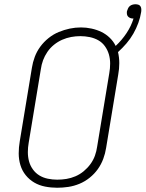

<svg xmlns="http://www.w3.org/2000/svg" viewBox="-20 -875 685 903"><path d="M249 8Q220 8 192 2.5Q164 -3 141 -16.5Q118 -30 101 -51Q84 -72 76 -98.5Q68 -125 68 -153.5Q68 -182 73 -211L130 -556Q134 -582 143.5 -607.5Q153 -633 169.5 -655.5Q186 -678 208.5 -696Q231 -714 256.5 -724.5Q282 -735 308 -740.5Q334 -746 361 -746Q386 -746 411 -740.5Q436 -735 457.5 -724.5Q479 -714 496.5 -697Q514 -680 524 -659Q553 -686 575 -719Q597 -752 608 -788Q607 -788 606 -788Q605 -788 604 -788Q598 -788 592 -790.5Q586 -793 582 -797.5Q578 -802 577 -808.5Q576 -815 577 -822Q579 -828 582 -835Q585 -842 590.5 -846.5Q596 -851 603 -853Q610 -855 617 -855Q624 -855 630.5 -853Q637 -851 640.5 -845.5Q644 -840 644.5 -833Q645 -826 644 -819Q640 -793 630.5 -767Q621 -741 607 -716.5Q593 -692 574.5 -670.5Q556 -649 535 -630Q541 -605 541 -578Q541 -551 536 -524L479 -179Q475 -153 465.5 -127.5Q456 -102 440 -79.5Q424 -57 401.5 -39Q379 -21 353.5 -10.5Q328 0 301.5 4Q275 8 249 8ZM249 -30Q271 -30 292.5 -33.5Q314 -37 335 -46Q356 -55 374 -70Q392 -85 405.5 -103.5Q419 -122 426.5 -143Q434 -164 437 -186L494 -531Q498 -553 498 -576Q498 -599 492 -619.5Q486 -640 473.5 -657.5Q461 -675 442.5 -685.5Q424 -696 402 -700.5Q380 -705 358 -705Q336 -705 314.5 -701Q293 -697 272.5 -688Q252 -679 234 -664.5Q216 -650 203 -631Q190 -612 182.5 -591.5Q175 -571 172 -549L115 -204Q111 -182 111 -159.5Q111 -137 116.5 -116.5Q122 -96 134.5 -78.5Q147 -61 165 -50Q183 -39 205 -34.5Q227 -30 249 -30Z"/></svg>

Font: Iosevka Slab XLtExObl
Style: Regular
Weight: 200
Width: 7
Italic angle: -9°
Monospace: yes
Designer: Belleve Invis
Foundry: Belleve Invis
Version: Version 11.1.1; ttfautohint (v1.8.3)